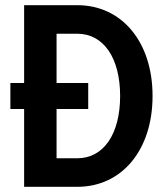

<svg xmlns="http://www.w3.org/2000/svg" viewBox="-20 -720 640 740"><path d="M73 0H278C450 0 568 -142 568 -350C568 -558 450 -700 278 -700H73V-400H20V-300H73ZM198 -110V-300H320V-400H198V-590H278C379 -590 443 -497 443 -350C443 -203 379 -110 278 -110Z"/></svg>

Font: CommitMono
Style: Bold
Weight: 700
Monospace: yes
Designer: Eigil Nikolajsen
Foundry: Eigil Nikolajsen
Version: Version 1.143